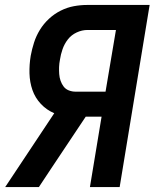

<svg xmlns="http://www.w3.org/2000/svg" viewBox="-20 -755 640 775"><path d="M1 0 199 -298Q168 -311 145 -335.5Q122 -360 111 -391.5Q100 -423 99 -458.5Q98 -494 104 -530Q109 -557 117.5 -583.5Q126 -610 141 -634.5Q156 -659 177.5 -679Q199 -699 225 -712Q251 -725 278 -730Q305 -735 332 -735H584L463 0H343L390 -284H326L186 -74L137 0ZM285 -385H406L448 -634H333Q311 -634 289.5 -624Q268 -614 254 -596Q240 -578 232.5 -556.5Q225 -535 222 -514Q219 -499 218.5 -484.5Q218 -470 219 -456Q220 -442 224.5 -429Q229 -416 237 -405.5Q245 -395 258 -390Q271 -385 285 -385Z"/></svg>

Font: Iosevka Aile
Style: Bold Italic
Weight: 700
Italic angle: -9°
Designer: Belleve Invis
Foundry: Belleve Invis
Version: Version 28.0.1; ttfautohint (v1.8.4)